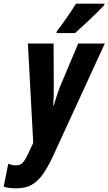

<svg xmlns="http://www.w3.org/2000/svg" viewBox="-89 -786 591 1046"><path d="M1 240Q-42 240 -69 231L-44 106Q-21 115 -2 115Q21 115 34 101Q47 87 60 61L92 -8L63 -549H203L204 -310Q204 -286 203.5 -261Q203 -236 201 -212H204Q212 -238 221 -266Q230 -294 236 -309L337 -549H482L196 73Q173 121 147.5 159Q122 197 87.5 218.5Q53 240 1 240ZM221 -616Q250 -654 276 -691.5Q302 -729 325 -766H480L479 -758Q468 -746 446.5 -724.5Q425 -703 400 -679.5Q375 -656 353 -636Q331 -616 320 -606H219Z"/></svg>

Font: Noto Sans ExtraCondensed ExtraBold
Style: Italic
Weight: 800
Width: 2
Italic angle: -12°
Designer: Monotype Design Team
Foundry: Monotype Imaging Inc.
Version: Version 2.013; ttfautohint (v1.8.4.7-5d5b)